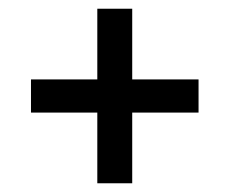

<svg xmlns="http://www.w3.org/2000/svg" viewBox="-20 -538 526 440"><path d="M203 -118V-518H283V-118ZM51 -280V-356H435V-280Z"/></svg>

Font: Bricolage Grotesque 96pt ExtraBold 96pt
Style: Regular
Weight: 400
Version: Version 1.001;gftools[0.9.33.dev8+g029e19f]